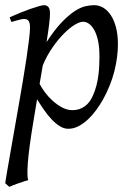

<svg xmlns="http://www.w3.org/2000/svg" viewBox="-23 -477 514 741"><path d="M297.9 -393.1Q284.7 -393.1 264.6 -380.9Q244.6 -368.7 222.7 -346.4Q200.7 -324.2 179.2 -293.2Q157.7 -262.2 142.1 -224.6L129.9 -153.3Q137.2 -138.7 150.4 -120.8Q163.6 -103 180.7 -87.6Q197.8 -72.3 217.3 -62Q236.8 -51.8 256.8 -51.8Q283.2 -51.8 303.5 -66.2Q323.7 -80.6 335 -106.9Q343.8 -126 349.1 -146.7Q354.5 -167.5 356.9 -187.7Q359.4 -208 360.1 -226.6Q360.8 -245.1 360.8 -259.8Q360.8 -293.9 355.5 -319.1Q350.1 -344.2 341.1 -360.6Q332 -377 320.8 -385Q309.6 -393.1 297.9 -393.1ZM169.9 -424.8Q169.9 -410.2 166.7 -383.8Q163.6 -357.4 156.7 -314.5Q188 -362.8 215.3 -391.1Q242.7 -419.4 265.4 -434.1Q288.1 -448.7 306.6 -452.9Q325.2 -457 339.8 -457Q358.9 -457 375.5 -447.3Q392.1 -437.5 404.8 -418.2Q417.5 -398.9 424.8 -370.8Q432.1 -342.8 432.1 -306.2Q432.1 -257.3 418.5 -202.6Q404.8 -147.9 374 -91.8Q362.8 -72.3 348.4 -52.5Q334 -32.7 316.9 -16.6Q299.8 -0.5 280.5 9.8Q261.2 20 240.2 20Q223.6 20 207.8 10Q191.9 0 176.5 -16.1Q161.1 -32.2 147 -52.7Q132.8 -73.2 120.1 -93.8L105 -2.9Q88.4 97.7 84.5 151.1Q80.6 204.6 85.9 218.3Q78.6 220.2 68.8 223.4Q59.1 226.6 48.6 230.2Q38.1 233.9 28.6 237.5Q19 241.2 12.7 244.1L-2.9 230Q-1 215.8 4.2 186Q9.3 156.2 16.4 116.2Q23.4 76.2 31.7 28.8Q40 -18.6 48.6 -67.4Q57.1 -116.2 65.2 -164.1Q73.2 -211.9 79.3 -252.7Q85.4 -293.5 89.1 -324.5Q92.8 -355.5 92.8 -371.1Q92.8 -382.3 90.8 -388.9Q88.9 -395.5 85.4 -398.7Q82 -401.9 78.1 -402.8Q74.2 -403.8 69.8 -403.8Q65.4 -403.8 57.4 -402.1Q49.3 -400.4 41 -397.9Q31.7 -395.5 21 -392.1L14.2 -410.2Q34.7 -419.4 55.7 -428Q76.7 -436.5 95 -442.9Q113.3 -449.2 127.2 -453.1Q141.1 -457 147 -457Q156.7 -457 163.3 -450.4Q169.9 -443.8 169.9 -424.8Z"/></svg>

Font: Gentium Plus Phon
Style: Italic
Weight: 400
Italic angle: -8°
Designer: J. Victor Gaultney, Annie Olsen, Iska Routamaa, Becca Hirsbrunner
Foundry: SIL International
Version: Version 5.000